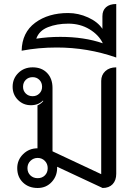

<svg xmlns="http://www.w3.org/2000/svg" viewBox="-20 -929 663 958"><path d="M66 -90Q66 -131 95.5 -160Q125 -189 167 -189V-403Q185 -411 196 -425L194 -427Q171 -404 134 -404Q96 -404 69.5 -430.5Q43 -457 43 -496Q43 -537 71.5 -565Q100 -593 143 -593Q188 -593 215 -565Q242 -537 242 -490V-174L485 -60V-525Q485 -555 505.5 -574Q526 -593 560 -593V-62Q560 -29 542 -10Q524 9 492 9L265 -97Q267 -53 239 -22Q211 9 168 9Q123 9 94.5 -18.5Q66 -46 66 -90ZM190 -496Q190 -517 176.5 -530.5Q163 -544 143 -544Q122 -544 108.5 -530.5Q95 -517 95 -496Q95 -476 108.5 -462.5Q122 -449 143 -449Q163 -449 176.5 -462.5Q190 -476 190 -496ZM218 -90Q218 -112 203.5 -126.5Q189 -141 168 -141Q147 -141 132 -126.5Q117 -112 117 -90Q117 -68 131.5 -54Q146 -40 168 -40Q190 -40 204 -54Q218 -68 218 -90Z M320 -864Q371 -864 419.5 -842Q468 -820 491 -785V-848Q491 -877 509 -893Q527 -909 560 -909V-642Q417 -692 263 -692Q172 -692 88 -676Q90 -767 155.5 -815.5Q221 -864 320 -864ZM281 -745Q400 -745 493 -713Q473 -755 426.5 -783Q380 -811 321 -811Q264 -811 219.5 -793.5Q175 -776 161 -736Q219 -745 281 -745Z"/></svg>

Font: K2D Light
Style: Regular
Weight: 300
Designer: Katatrad Aksorn Co.,Ltd.
Foundry: Cadson Demak Co.,Ltd.
Version: Version 1.000; ttfautohint (v1.6)